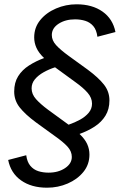

<svg xmlns="http://www.w3.org/2000/svg" viewBox="-20 -700 566 893"><path d="M199 173Q126 173 78 139Q30 105 18 44L102 22Q106 53 121 71Q136 89 158 96Q180 103 206 103Q251 103 282.5 82Q314 61 314 30Q314 4 294 -18Q274 -40 234 -68L147 -131Q97 -168 71.5 -200.5Q46 -233 46 -274Q46 -316 64.5 -345.5Q83 -375 115 -395.5Q147 -416 185 -430Q160 -454 149.5 -477.5Q139 -501 139 -526Q139 -572 167 -606.5Q195 -641 240.5 -660.5Q286 -680 336 -680Q409 -680 457 -646Q505 -612 517 -551L433 -529Q429 -561 414 -578.5Q399 -596 377 -603Q355 -610 329 -610Q284 -610 252.5 -589.5Q221 -569 221 -537Q221 -512 241 -490Q261 -468 301 -439L388 -376Q438 -339 463.5 -306.5Q489 -274 489 -233Q489 -192 470.5 -162Q452 -132 420.5 -111.5Q389 -91 350 -77Q375 -53 385.5 -30Q396 -7 396 19Q396 65 368 99.5Q340 134 295 153.5Q250 173 199 173ZM299 -120Q328 -130 352.5 -143.5Q377 -157 392.5 -175.5Q408 -194 408 -218Q408 -245 387.5 -268.5Q367 -292 332 -317L236 -387Q208 -378 183 -364Q158 -350 142.5 -331.5Q127 -313 127 -289Q127 -262 147.5 -239Q168 -216 203 -190Z"/></svg>

Font: Atkinson Hyperlegible Next
Style: Italic
Weight: 400
Italic angle: -12°
Designer: Elliott Scott, Megan Eiswerth, Linus Boman, Theodore Petrosky, Letters from Sweden
Foundry: Applied Design Works, Letters from Sweden
Version: Version 2.001